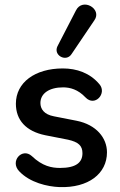

<svg xmlns="http://www.w3.org/2000/svg" viewBox="-20 -791 513 822"><path d="M235 10C358 14 438 -47 438 -139C438 -200 393 -257 308 -274L211 -293C168 -301 153 -325 153 -350C153 -391 191 -417 250 -417C280 -417 314 -408 346 -374C386 -332 439 -391 406 -430C365 -479 308 -498 249 -498C130 -498 48 -438 48 -347C48 -277 91 -229 174 -212L271 -193C316 -183 333 -167 333 -135C333 -95 305 -72 237 -72C202 -72 162 -79 116 -123C75 -160 21 -101 62 -58C108 -9 183 8 235 10ZM286 -559 384 -704C419 -753 333 -803 305 -746L226 -593C207 -554 263 -524 286 -559Z"/></svg>

Font: SN Pro Medium
Style: Regular
Weight: 500
Designer: Tobias Whetton
Foundry: Supernotes
Version: Version 1.003;Glyphs 3.3 (3324)